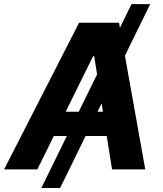

<svg xmlns="http://www.w3.org/2000/svg" viewBox="-42 -840 810 952"><path d="M702.8 -819.6H610.1L552.6 -702.4L548.3 -727.3H350.1L-21.7 0H143.1L224.8 -165.8H289.4L163 92.3H256L382.5 -165.8H487.2L513.5 0H678.3L577.4 -563.9ZM283.7 -285.9 419.4 -561.1H425.1L439.3 -471.2L348.4 -285.9ZM441.4 -285.9 462 -327.8 468.4 -285.9Z"/></svg>

Font: Magic Ui Pro
Style: Bold Italic
Weight: 700
Italic angle: -9.39999°
Designer: Stefan Endress, Andreas Faust
Version: Version 1.000;FEAKit 1.0